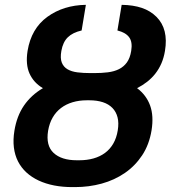

<svg xmlns="http://www.w3.org/2000/svg" viewBox="-20 -757 700 787"><path d="M39.1 -221.2Q48.7 -281.2 78.3 -324.4Q108 -367.5 155.9 -395.6Q118.3 -417.6 101.2 -455.1Q84.2 -492.5 93 -548.3Q108 -639.9 174 -687.9Q240.1 -735.8 332 -737.2L314.6 -632.1Q277.7 -623.6 257.8 -604Q237.9 -584.5 231.5 -548.3Q226.2 -518.5 233.3 -500.5Q240.4 -482.6 256.9 -473Q273.4 -463.4 297.6 -460.4Q321.7 -457.4 350.9 -457.4H366.8Q396.7 -457.4 422.2 -460.6Q447.8 -463.8 467.5 -473.5Q487.2 -483.3 500.2 -501.2Q513.1 -519.2 517.8 -548.3Q523.8 -584.5 509.6 -604Q495.4 -623.6 461.3 -632.1L478.7 -737.2Q526.3 -736.5 561.4 -724.6Q596.6 -712.7 621.4 -687.9Q671.2 -638.1 656.2 -548.3Q651.6 -520.6 641.7 -497.5Q631.7 -474.4 617 -455.6Q602.3 -436.8 583.3 -421.9Q564.3 -407 541.9 -395.6Q579.5 -367.5 595.2 -324.8Q610.8 -282 601.2 -222.7Q591.6 -164.1 562.7 -120.4Q533.7 -76.7 491.5 -47.8Q449.2 -18.8 396.8 -4.4Q344.5 9.9 287.6 9.9H276.6Q196.4 9.9 138.5 -17Q109.7 -30.5 88.2 -50.2Q66.8 -70 53.8 -95.5Q40.8 -121.1 36.9 -152.5Q33 -183.9 39.1 -221.2ZM199.6 -130.3Q231.9 -100.1 294.7 -100.1H305.4Q336.6 -100.1 363.3 -107.6Q389.9 -115.1 410.3 -130.1Q430.8 -145.2 444.2 -168.3Q457.7 -191.4 462.7 -222.7Q467.7 -253.2 461.8 -276.1Q456 -299 440.7 -314.6Q425.4 -330.3 401.5 -338.1Q377.5 -345.9 346.6 -345.9H335.6Q304.3 -345.9 277.5 -337.9Q250.7 -329.9 230.1 -314.3Q209.5 -298.7 196 -275.4Q182.5 -252.1 177.2 -221.2Q167.3 -160.5 199.6 -130.3Z"/></svg>

Font: Inter P Semi Bold
Style: Italic
Weight: 600
Italic angle: 9.39999°
Designer: Rasmus Andersson
Foundry: rsms
Version: Version 3.018;git-588b23468